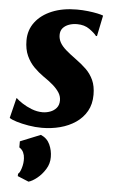

<svg xmlns="http://www.w3.org/2000/svg" viewBox="-57 -607 549 918"><g transform="rotate(5 217.0 -148.0)"><path d="M381 -450H376Q366 -463.5 341.5 -481Q317 -498.5 281.5 -498.5Q260.5 -498.5 242.5 -492Q224.5 -485.5 213.5 -472.8Q202.5 -460 202.5 -440Q202.5 -420.5 212 -403.5Q221.5 -386.5 241 -369.5Q260.5 -352.5 289.5 -331.5Q317.5 -311.5 340 -289.8Q362.5 -268 375.8 -239Q389 -210 389 -169Q389 -123.5 370 -90Q351 -56.5 318.2 -34.2Q285.5 -12 243.8 -1Q202 10 156 10Q124.5 10 92 4.5Q59.5 -1 34.2 -8.8Q9 -16.5 -0.5 -24L23.5 -121H25Q35 -111 55.2 -97.8Q75.5 -84.5 101.2 -74.5Q127 -64.5 153.5 -64.5Q171.5 -64.5 189.5 -71Q207.5 -77.5 219.5 -91.5Q231.5 -105.5 231.5 -128Q231.5 -148 220.5 -165.2Q209.5 -182.5 189.8 -199.8Q170 -217 142.5 -235.5Q119.5 -251.5 97.5 -273.5Q75.5 -295.5 61.2 -326.5Q47 -357.5 47 -400.5Q47 -450 75.5 -487.8Q104 -525.5 155.2 -546.8Q206.5 -568 274.5 -568Q301.5 -568 327.8 -565Q354 -562 373.8 -557.8Q393.5 -553.5 401.5 -550ZM115.5 272 62 250 62.5 238.5Q71 233.5 78.2 209.5Q85.5 185.5 84 162.5Q83.5 148 77.5 134.8Q71.5 121.5 57.5 112.5V83.5L155 44Q185.5 57 198.5 85.5Q211.5 114 211.5 145.5Q212 177 195.2 204Q178.5 231 156 249Q133.5 267 115.5 272Z"/></g></svg>

Font: Merriweather Light 18pt Black
Style: Italic
Weight: 900
Italic angle: -7.8°
Version: Version 2.101